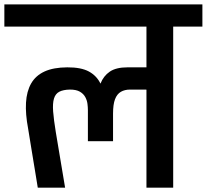

<svg xmlns="http://www.w3.org/2000/svg" viewBox="-56 -861 949 881"><path d="M347.3 -213Q347.3 -248 347.3 -278.8Q347.3 -309.7 347.3 -355.7Q347.3 -368.7 345.3 -384.7Q343.3 -400.7 335.2 -415.7Q327 -430.7 310.5 -440.3Q294 -450 264.7 -450Q233.7 -449.3 216 -440Q198.3 -430.7 191.7 -408.8Q185 -387 187.8 -349.5Q190.7 -312 200 -255L242.7 0H117.3Q108 -57.7 103.2 -86.5Q98.3 -115.3 96.8 -125Q95.3 -134.7 95.3 -134.7Q95.3 -134.7 95.2 -135.2Q95 -135.7 93.5 -145.3Q92 -155 87.2 -183.8Q82.3 -212.7 73 -271Q60.3 -338 63.3 -390Q66.3 -442 87 -478.2Q107.7 -514.3 148.5 -533Q189.3 -551.7 252.7 -552Q316.3 -552.3 352.2 -532.7Q388 -513 405 -477.3Q419 -512.7 447.8 -532.3Q476.7 -552 529 -552H616Q616 -563.7 616 -582.8Q616 -602 616 -624.3Q616 -646.7 616 -669.2Q616 -691.7 616 -710Q616 -728.3 616 -739Q544 -739 460.8 -739Q377.7 -739 290 -739Q202.3 -739 119.2 -739Q36 -739 -36 -739Q-36 -756.7 -36 -771.7Q-36 -786.7 -36 -803.2Q-36 -819.7 -36 -840.7Q68 -840.7 183.5 -840.7Q299 -840.7 418 -840.7Q537 -840.7 652.3 -840.7Q767.7 -840.7 872.7 -840.7V-739H738.7V0H616V-449.7Q616 -449.7 600 -449.8Q584 -450 541.3 -450Q516.3 -450 498.7 -439.8Q481 -429.7 471.8 -405.8Q462.7 -382 462.7 -339.7Q462.7 -333.7 462.7 -318.2Q462.7 -302.7 462.7 -283.2Q462.7 -263.7 462.7 -245Q462.7 -226.3 462.7 -213Z"/></svg>

Font: Matangi Light
Style: Regular
Weight: 300
Designer: Prashant Pant
Foundry: The Graphic Ant
Version: Version 3.002